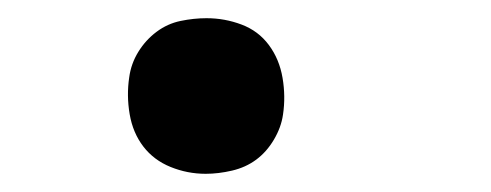

<svg xmlns="http://www.w3.org/2000/svg" viewBox="-20 -183 540 211"><path d="M206 8Q186 8 167.5 0.5Q149 -7 137.5 -22Q126 -37 122.5 -57.5Q119 -78 122 -98Q124 -113 132 -126Q140 -139 152 -148Q164 -157 178.5 -160Q193 -163 207 -163Q227 -163 245.5 -156Q264 -149 275.5 -133.5Q287 -118 290.5 -97.5Q294 -77 291 -57Q289 -43 281 -29.5Q273 -16 261.5 -7.5Q250 1 235 4.5Q220 8 206 8Z"/></svg>

Font: Iosevka Aile Medium
Style: Italic
Weight: 500
Italic angle: -9°
Designer: Belleve Invis
Foundry: Belleve Invis
Version: Version 31.1.0; ttfautohint (v1.8.4)